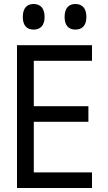

<svg xmlns="http://www.w3.org/2000/svg" viewBox="-20 -940 540 960"><path d="M357 -792C390 -792 412 -812 412 -855C412 -900 390 -920 357 -920C324 -920 303 -900 303 -855C303 -813 323 -792 357 -792ZM148 -792C181 -792 203 -812 203 -855C203 -900 181 -920 148 -920C115 -920 94 -900 94 -855C94 -813 114 -792 148 -792ZM65 0H440V-78H149V-331H422V-409H149V-636H440V-714H65Z"/></svg>

Font: Noto Sans Mono ExtraCondensed
Style: Regular
Weight: 400
Width: 2
Designer: Monotype Design Team
Foundry: Monotype Imaging Inc.
Version: Version 2.014